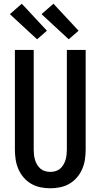

<svg xmlns="http://www.w3.org/2000/svg" viewBox="-20 -1003 540 1031"><path d="M250 8Q223 8 196.5 2.5Q170 -3 147 -16.5Q124 -30 106.5 -50.5Q89 -71 78.5 -95.5Q68 -120 64 -146.5Q60 -173 60 -200V-735H161V-200Q161 -186 162.5 -172Q164 -158 168 -144.5Q172 -131 179.5 -118.5Q187 -106 197.5 -97Q208 -88 222 -84Q236 -80 250 -80Q264 -80 278 -84Q292 -88 302.5 -97Q313 -106 320.5 -118.5Q328 -131 332 -144.5Q336 -158 337.5 -172Q339 -186 339 -200V-735H440V-200Q440 -173 436 -146.5Q432 -120 421.5 -95.5Q411 -71 393.5 -50.5Q376 -30 353 -16.5Q330 -3 303.5 2.5Q277 8 250 8ZM349 -792 203 -927 267 -983 402 -838ZM179 -792 33 -927 97 -983 232 -838Z"/></svg>

Font: Iosevka SS04 Semibold
Style: Regular
Weight: 600
Monospace: yes
Designer: Belleve Invis
Foundry: Belleve Invis
Version: Version 19.0.0; ttfautohint (v1.8.4)